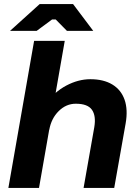

<svg xmlns="http://www.w3.org/2000/svg" viewBox="-20 -920 682 940"><path d="M147 -720H297L171 0H21ZM422.4 -532.2Q487.2 -532.2 530.1 -506.2Q573 -480.2 590 -431.5Q607 -382.8 595 -315L539.2 0H389.2L441.6 -297.2Q451 -352.6 430.2 -382.4Q409.4 -412.2 351 -412.2Q304 -412.2 267.6 -376.3Q231.2 -340.4 221.2 -284.4L196 -405Q245.6 -469.8 304.4 -501Q363.2 -532.2 422.4 -532.2ZM307.8 -768.8 252.8 -824.6H234.8L159.4 -768.8H29L174.2 -900H337.8L436.6 -768.8Z"/></svg>

Font: Fixel Italic Variable Display Thin
Style: Italic
Weight: 100
Italic angle: -10°
Designer: AlfaBravo + MacPaw
Foundry: Kyrylo Tkachov, Marchela Mozhyna, Serhii Makarenko, Maria Weinstein, Zakhar Kryvoshyya
Version: Version 1.210;Glyphs 3.2 (3217)